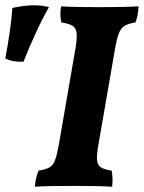

<svg xmlns="http://www.w3.org/2000/svg" viewBox="-113 -703 544 726"><path d="M173 -524Q179 -560 176.5 -579Q174 -598 160.5 -606Q147 -614 119 -618Q116 -631 115.5 -647Q115 -663 118 -679Q150 -677 186 -676.5Q222 -676 263 -676Q298 -676 335.5 -676.5Q373 -677 411 -679Q410 -663 407.5 -648Q405 -633 399 -618Q373 -614 358.5 -605.5Q344 -597 336 -576Q328 -555 321 -513L259 -155Q252 -116 254 -97Q256 -78 269 -70Q282 -62 309 -58Q315 -28 311 3Q275 1 241.5 0.5Q208 0 168 0Q126 0 87.5 0.5Q49 1 19 3Q21 -31 33 -58Q59 -62 73 -69.5Q87 -77 94.5 -96Q102 -115 109 -153ZM-24 -470Q-62 -467 -93 -482Q-83 -535 -76 -583.5Q-69 -632 -66 -673Q-22 -683 16 -683Q33 -683 47 -681Q61 -679 72 -676Q45 -628 20.5 -574.5Q-4 -521 -24 -470Z"/></svg>

Font: Vollkorn
Style: Bold Italic
Weight: 700
Italic angle: -11°
Designer: Friedrich Althausen
Foundry: Friedrich Althausen
Version: Version 5.000; ttfautohint (v1.8.3)